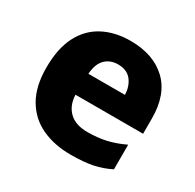

<svg xmlns="http://www.w3.org/2000/svg" viewBox="-129 -700 864 851"><g transform="rotate(30 302.5 -275.0)"><path d="M309 -560Q426 -560 494 -496Q562 -432 562 -309V-231H216Q218 -177 250.5 -145.5Q283 -114 344 -114Q396 -114 439.5 -124Q483 -134 529 -156V-30Q488 -9 442.5 0.5Q397 10 329 10Q246 10 181.5 -20Q117 -50 80.5 -112.5Q44 -175 44 -271Q44 -369 77 -433Q110 -497 170 -528.5Q230 -560 309 -560ZM313 -442Q274 -442 248.5 -417.5Q223 -393 219 -340H406Q405 -383 382 -412.5Q359 -442 313 -442Z"/></g></svg>

Font: Noto Kufi Arabic ExtraBold
Style: Regular
Weight: 800
Designer: Monotype Design Team, David Williams, Khaled Hosny
Foundry: Google LLC
Version: Version 2.109; ttfautohint (v1.8.4.7-5d5b)